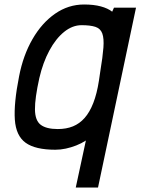

<svg xmlns="http://www.w3.org/2000/svg" viewBox="-20 -652 640 854"><path d="M487 -618H585L416 182H317L362 -27Q342 -14 319 -5Q296 4 272.5 9Q249 14 226 14Q137 14 94 -17Q51 -48 46 -120Q41 -192 65 -313Q83 -406 124.5 -478Q166 -550 225 -591Q284 -632 354 -632Q397 -632 428.5 -623.5Q460 -615 479 -600ZM237 -78Q275 -78 304.5 -90Q334 -102 356.5 -127.5Q379 -153 395 -194Q411 -235 420 -293L426 -334Q437 -400 440 -440.5Q443 -481 435 -503Q427 -525 404.5 -532.5Q382 -540 343 -540Q302 -540 265 -510Q228 -480 199.5 -427Q171 -374 155 -305Q135 -215 135.5 -165.5Q136 -116 161 -97Q186 -78 237 -78Z"/></svg>

Font: Victor Mono Thin
Style: Italic
Weight: 100
Italic angle: -12°
Monospace: yes
Designer: Rune Bjørnerås
Version: Version 1.561;gftools[0.9.30]